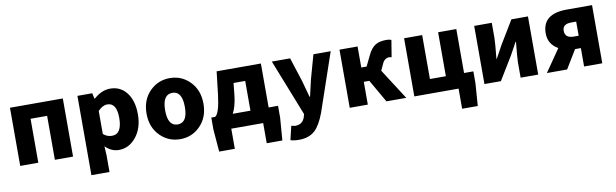

<svg xmlns="http://www.w3.org/2000/svg" viewBox="-48 -1107 5935 1850"><g transform="rotate(-10 2919.0 -182.0)"><path d="M72 -569H589V0H411V-430H249V0H72Z M732 -569H877L889 -514H893Q971 -583 1053 -583Q1155 -583 1215 -504Q1275 -426 1275 -294Q1275 -154 1201 -67Q1133 14 1036 14Q963 14 904 -45L909 44V207H732ZM1092 -291Q1092 -438 1000 -438Q954 -438 909 -390V-165Q946 -132 994 -132Q1092 -132 1092 -291Z M1443 -65Q1358 -149 1358 -284Q1358 -420 1443 -504Q1523 -583 1637 -583Q1751 -583 1830 -504Q1915 -420 1915 -284Q1915 -149 1830 -65Q1751 14 1637 14Q1523 14 1443 -65ZM1733 -284Q1733 -439 1637 -439Q1540 -439 1540 -284Q1540 -130 1637 -130Q1733 -130 1733 -284Z M2222 -305Q2210 -203 2176 -139H2349V-430H2235ZM2619 -139V-22L2602 197H2449V0H2137V197H1984L1966 -22V-139H2003Q2046 -163 2068 -346L2094 -569H2527V-139Z M2679 208 2711 73Q2746 80 2749 80Q2822 80 2844 12L2852 -17L2634 -569H2813L2889 -333Q2894 -318 2933 -172H2938Q2948 -220 2975 -333L3041 -569H3210L3015 1Q2971 117 2919 165Q2860 219 2763 219Q2717 219 2679 208Z M3849 0H3655L3527 -223H3473V0H3296V-569H3473V-363H3525L3574 -464Q3606 -533 3651 -560Q3690 -583 3758 -583Q3783 -583 3805 -575L3778 -410Q3764 -414 3756 -414Q3708 -414 3685 -360L3657 -299Z M4530 -139V-22L4514 197H4361V0H3928V-569H4105V-139H4261V-569H4439V-139Z M4614 -569H4786V-421Q4786 -378 4770 -220H4774L4807 -280Q4830 -321 4839 -339L4978 -569H5140V0H4968V-148Q4968 -189 4984 -349H4980L4915 -230L4775 0H4614Z M5589 -439H5541Q5455 -439 5455 -373Q5455 -301 5541 -301H5589ZM5767 -569V0H5589V-180H5532L5423 0H5225L5375 -218Q5280 -272 5280 -378Q5280 -569 5519 -569Z"/></g></svg>

Font: KaiGen Gothic KR Heavy
Style: Heavy
Weight: 900
Designer: Ryoko NISHIZUKA  (kana & ideographs); Paul D. Hunt (Latin, Greek & Cyrillic); Wenlong ZHANG  (bopomofo); Sandoll Communi
Foundry: Adobe Systems Incorporated
Version: Version 1.002 March 28, 2018